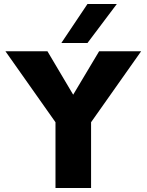

<svg xmlns="http://www.w3.org/2000/svg" viewBox="-20 -935 729 955"><path d="M256 0V-327L7 -680H216L344 -464L473 -680H682L433 -327V0ZM285 -721 415 -915H561L415 -721Z"/></svg>

Font: Teachers ExtraBold
Style: Regular
Weight: 800
Designer: Alfredo Marco Pradil, Chank Diesel
Version: Version 1.001